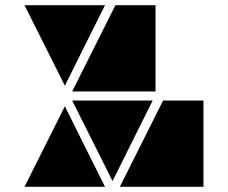

<svg xmlns="http://www.w3.org/2000/svg" viewBox="-20 -717 875 737"><path d="M229 -388 74 -697H383ZM761 0H440L606 -331H761ZM412 -22 257 -331H566ZM577 -366H257L423 -697H577ZM383 0H74L229 -309Z"/></svg>

Font: Geotalism
Style: Regular
Weight: 400
Designer: GGBotNet
Foundry: GGBotNet
Version: 1.00